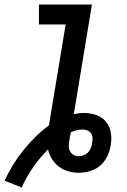

<svg xmlns="http://www.w3.org/2000/svg" viewBox="-40 -755 560 848"><path d="M56 73 -20 43Q-3 7 17.5 -26.5Q38 -60 63 -91Q88 -122 116 -150Q144 -178 176 -201L250 -647H132V-735H366L286 -251Q297 -253 308.5 -254.5Q320 -256 331 -256Q359 -256 385 -247Q411 -238 428 -217.5Q445 -197 449.5 -169.5Q454 -142 449 -114Q447 -97 441 -81Q435 -65 425.5 -50Q416 -35 402.5 -23.5Q389 -12 372.5 -5Q356 2 339.5 5Q323 8 306 8Q283 8 260 1Q237 -6 219 -20Q201 -34 189 -53.5Q177 -73 172 -95Q136 -59 106.5 -16.5Q77 26 56 73ZM306 -65Q318 -65 329 -69Q340 -73 348.5 -81.5Q357 -90 361.5 -101.5Q366 -113 367 -124Q369 -135 368.5 -146.5Q368 -158 362 -166.5Q356 -175 345.5 -179Q335 -183 324 -183Q311 -183 298 -179.5Q285 -176 273 -171Q271 -161 269 -151.5Q267 -142 266 -132Q264 -120 264 -108Q264 -96 269.5 -86.5Q275 -77 285 -71Q295 -65 306 -65Z"/></svg>

Font: Iosevka Slab Semibold Oblique
Style: Regular
Weight: 600
Italic angle: -9°
Monospace: yes
Designer: Belleve Invis
Foundry: Belleve Invis
Version: Version 11.1.1; ttfautohint (v1.8.3)